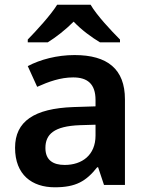

<svg xmlns="http://www.w3.org/2000/svg" viewBox="-20 -852 628 816"><path d="M365 -832H223C195 -787 135 -722 98 -684V-672H183C218 -694 257 -724 293 -760C327 -724 370 -693 405 -672H490V-684C453 -721 391 -787 365 -832ZM297 -618C222 -618 151 -599 98 -571L138 -483C187 -505 237 -523 291 -523C351 -523 386 -496 386 -427V-400L292 -397C125 -391 44 -336 44 -224C44 -109 116 -56 213 -56C303 -56 346 -82 393 -141H397L422 -66H511V-430C511 -558 437 -618 297 -618ZM320 -320 386 -322V-276C386 -193 329 -151 255 -151C206 -151 173 -171 173 -223C173 -281 209 -316 320 -320Z"/></svg>

Font: Noto Sans Malayalam UI SemiBold
Style: Regular
Weight: 600
Designer: Jelle Bosma - Monotype Design Team
Foundry: Monotype Imaging Inc.
Version: Version 2.104